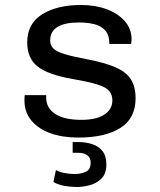

<svg xmlns="http://www.w3.org/2000/svg" viewBox="-20 -541 640 769"><path d="M293 10Q230 10 181.5 -7.5Q133 -25 105.5 -58.5Q78 -92 78 -138Q78 -141 78 -147Q78 -153 79 -160H165V-150Q165 -108 201.5 -84.5Q238 -61 306 -61Q366 -61 398 -82Q430 -103 430 -139Q430 -162 417 -177Q404 -192 370.5 -202.5Q337 -213 274 -224Q174 -241 131.5 -274Q89 -307 89 -371Q89 -446 148.5 -483.5Q208 -521 305 -521Q362 -521 407.5 -504Q453 -487 480 -456Q507 -425 507 -383Q507 -380 506.5 -376Q506 -372 505 -365H418Q418 -401 401 -419.5Q384 -438 356.5 -444.5Q329 -451 297 -451Q181 -451 181 -379Q181 -360 193 -347.5Q205 -335 236.5 -325Q268 -315 327 -304Q400 -290 442.5 -271.5Q485 -253 504 -223.5Q523 -194 523 -147Q523 -67 462 -28.5Q401 10 293 10ZM288 208Q264 208 238.5 203.5Q213 199 194 188L204 140Q215 147 236 151.5Q257 156 279 156Q304 156 323.5 147Q343 138 343 111Q343 90 329 80.5Q315 71 295 71H271V28H295Q323 28 348.5 36Q374 44 390 63.5Q406 83 406 118Q406 155 386 174.5Q366 194 338.5 201Q311 208 288 208Z"/></svg>

Font: Chivo Mono
Style: Regular
Weight: 400
Monospace: yes
Designer: Hector Gatti
Foundry: Omnibus-Type
Version: Version 1.008; ttfautohint (v1.8.4.7-5d5b)